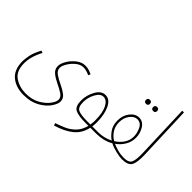

<svg xmlns="http://www.w3.org/2000/svg" viewBox="-141 -1138 1792 1792"><g transform="rotate(45 755.0 -242.0)"><path d="M269 230Q362 230 426.5 194Q491 158 524.5 110.5Q558 63 558 28Q558 -12 523.5 -38Q489 -64 443.5 -85Q398 -106 363.5 -130Q329 -154 329 -189Q329 -214 351 -251.5Q373 -289 409 -319Q445 -349 486 -349Q506 -349 529 -342Q552 -335 566 -327L576 -349Q562 -357 537 -365Q512 -373 486 -373Q439 -373 397.5 -340.5Q356 -308 330.5 -264.5Q305 -221 305 -188Q305 -145 339.5 -117.5Q374 -90 419 -69Q464 -48 498.5 -25.5Q533 -3 533 30Q533 58 502 99.5Q471 141 413 173.5Q355 206 275 206Q191 206 127.5 163Q64 120 64 17Q64 -74 118 -173L96 -182Q57 -110 48.5 -60Q40 -10 40 13Q40 123 103.5 176.5Q167 230 269 230Z M862 -17Q779 -17 744.5 -33.5Q710 -50 710 -118Q710 -177 739.5 -232Q769 -287 810 -287Q854 -287 882.5 -231.5Q911 -176 911 -75Q911 -44 906 -17ZM1003 5Q1023 5 1023 -6Q1023 -17 1007 -17H931Q935 -43 935 -71Q935 -176 902 -244Q869 -312 813 -312Q756 -312 721 -247.5Q686 -183 686 -116Q686 -37 727 -16Q768 5 863 5H902Q885 71 845.5 110.5Q806 150 757 171Q708 192 665 206L672 230Q778 199 843 146.5Q908 94 927 5Z M1163 -546Q1163 -573 1137 -573Q1110 -573 1110 -546Q1110 -520 1137 -520Q1163 -520 1163 -546ZM1258 -546Q1258 -573 1232 -573Q1205 -573 1205 -546Q1205 -520 1232 -520Q1258 -520 1258 -546ZM1342 5Q1362 5 1362 -6Q1362 -17 1346 -17Q1304 -17 1264 -28Q1224 -39 1196 -52Q1240 -83 1267.5 -129Q1295 -175 1295 -229Q1295 -288 1264.5 -336.5Q1234 -385 1182 -385Q1133 -385 1095.5 -337.5Q1058 -290 1058 -222Q1058 -158 1089.5 -114.5Q1121 -71 1153 -52Q1086 -17 1007 -17L1003 5Q1047 5 1091.5 -5Q1136 -15 1175 -38Q1208 -20 1260.5 -7.5Q1313 5 1342 5ZM1080 -222Q1080 -280 1111.5 -321Q1143 -362 1182 -362Q1229 -362 1251 -315Q1273 -268 1273 -225Q1273 -174 1245 -132.5Q1217 -91 1173 -64Q1133 -86 1106.5 -127Q1080 -168 1080 -222Z M1464 -177 1444 -714H1421L1440 -175Q1443 -89 1427 -53Q1411 -17 1346 -17L1342 5Q1422 5 1445 -36Q1468 -77 1464 -177Z"/></g></svg>

Font: Noto Sans Arabic Condensed Thin
Style: Regular
Weight: 250
Width: 3
Designer: Nadine Chahine
Foundry: Monotype Imaging Inc.
Version: 1.001